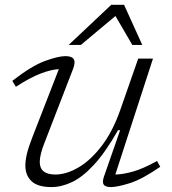

<svg xmlns="http://www.w3.org/2000/svg" viewBox="-20 -750 700 780"><path d="M402.5 -33 468 -221H459.5Q408.5 -131.5 362.2 -81.2Q316 -31 273 -10.5Q230 10 189 10Q133.5 10 108.2 -13.8Q83 -37.5 83 -77.5Q83 -98.5 89.5 -125.8Q96 -153 111.5 -192.5L219 -469Q187.5 -467.5 145 -451.2Q102.5 -435 44.5 -397.5L30 -421.5Q108.5 -482.5 162.5 -502.2Q216.5 -522 246 -522Q272 -522 279.8 -509.2Q287.5 -496.5 275.5 -466.5L160 -168Q141.5 -120.5 141.5 -92Q141.5 -41 205 -41Q249.5 -41 298.8 -69.8Q348 -98.5 392.8 -156.8Q437.5 -215 468.5 -303L541.5 -512H601.5L448.5 -41Q479.5 -41.5 521 -53.2Q562.5 -65 618 -96L631 -72.5Q557.5 -21.5 507 -5.8Q456.5 10 430.5 10Q408 10 401.2 0Q394.5 -10 402.5 -33ZM259 -567.5 432 -730.5H484L558 -567.5H517.5L449 -685L308.5 -567.5Z"/></svg>

Font: Newsreader Caption Light
Style: Italic
Weight: 300
Italic angle: -17°
Designer: Hugues Gentile
Foundry: Production Type
Version: Version 1.001